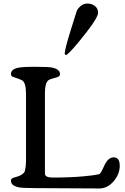

<svg xmlns="http://www.w3.org/2000/svg" viewBox="-20 -1063 707 1085"><path d="M471.7 -884.8Q378.4 -764.2 352.5 -751L345.7 -757.8V-760.3Q345.7 -782.7 376.7 -883.1Q407.7 -983.4 412.8 -998.3Q418 -1013.2 434.8 -1028.1Q451.7 -1043 474.9 -1043Q498 -1043 516.1 -1029.3Q534.2 -1015.6 534.2 -990.7Q534.2 -965.8 471.7 -884.8ZM622.6 -173.8Q656.7 -173.8 656.7 -126.5Q656.7 -79.1 622.1 -38.6Q587.4 2 541.5 2L179.7 0Q103.5 0 83.5 -4.9Q42 -14.6 42 -41Q42 -51.3 48.3 -54.7Q54.7 -58.1 57.6 -59.3Q60.5 -60.5 76.2 -64.5Q112.3 -75.2 120.6 -96.2Q127 -123.5 127 -152.3V-533.7Q127 -597.7 103.5 -609.9Q91.8 -616.2 52.7 -628.9Q42 -632.3 42 -644.5Q42 -670.9 80.1 -679.7Q104 -685.5 180.4 -685.5Q256.8 -685.5 276.9 -680.7Q318.8 -670.9 318.8 -645Q318.8 -633.8 311 -630.4Q303.2 -627 301.5 -626.2Q299.8 -625.5 293.9 -624Q288.1 -622.6 286.1 -621.8Q284.2 -621.1 277.8 -619.4Q271.5 -617.7 268.6 -616.7Q265.6 -615.7 261.2 -613.8Q252 -609.9 247.6 -603.5Q233.9 -586.9 233.9 -533.7V-81.5Q233.9 -59.6 279.3 -59.6Q379.4 -59.6 457.3 -67.1Q535.2 -74.7 544.9 -81.1Q551.8 -88.9 562 -111.3Q572.3 -133.8 573.7 -136.2Q594.2 -173.8 622.6 -173.8Z"/></svg>

Font: Corben
Style: Regular
Weight: 400
Designer: vernon adams
Foundry: vernon adams
Version: Version 1.101